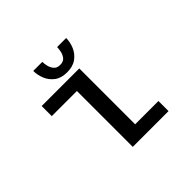

<svg xmlns="http://www.w3.org/2000/svg" viewBox="-159 -847 1029 1029"><g transform="rotate(-45 355.0 -332.5)"><path d="M396.5 -76.5H573V0H302V-423.5H111.5V-500H396.5ZM462 -665Q462 -634 449 -603Q436 -572 408.2 -551.5Q380.5 -531 336.5 -531Q292 -531 264.8 -551.5Q237.5 -572 225 -603Q212.5 -634 212.5 -665H281Q281 -654.5 284.8 -635.5Q288.5 -616.5 300.5 -601Q312.5 -585.5 337.5 -585.5Q363 -585.5 374.8 -600.8Q386.5 -616 390 -635.2Q393.5 -654.5 393.5 -665Z"/></g></svg>

Font: League Mono
Style: Regular
Weight: 400
Width: 6
Designer: Tyler Finck
Foundry: The League of Moveable Type / Tyler Finck
Version: Version 2.300;RELEASE